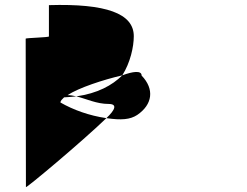

<svg xmlns="http://www.w3.org/2000/svg" viewBox="-20 -717 1011 785"><path d="M85 -559 86 48C86 54 312 -135 415 -234C345 -244 279 -268 227 -298C227 -305 234 -311 242 -319C259 -320 276 -321 292 -323C280 -326 268 -328 256 -328C302 -358 402 -391 480 -409C513 -461 527 -526 527 -569C527 -662 414 -703 180 -696V-568C180 -564 85 -562 85 -559ZM292 -323C333 -313 375 -292 424 -292C461 -292 451 -268 415 -234C476 -225 512 -228 541 -247C603 -289 613 -352 559 -408C559 -430 523 -425 480 -409C439 -368 378 -335 292 -323Z"/></svg>

Font: Ampere
Style: UltExt
Weight: 400
Version: Version 1